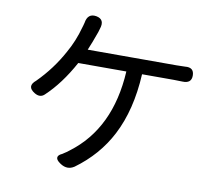

<svg xmlns="http://www.w3.org/2000/svg" viewBox="-85 -871 1087 987"><g transform="rotate(10 458.5 -377.5)"><path d="M292 7 285 2Q267 -11 268 -23.5Q269 -36 289 -45Q315 -61 325 -70Q524 -219 541 -520H290Q227 -404 149 -331Q127 -310 97 -328Q49 -357 93 -393Q171 -471 223 -567Q259 -630 279 -704Q280 -707 282 -714Q285 -724 286 -729Q294 -781 340 -773Q387 -764 369 -712Q368 -709 366.5 -703.5Q365 -698 364 -695Q342 -633 326 -596H557H789Q817 -596 834 -597Q881 -602 881 -558Q881 -517 834 -519Q817 -520 789 -520H623Q613 -332 544 -199Q481 -77 364 8Q329 31 292 7Z"/></g></svg>

Font: GenSenRounded JP R
Style: Regular
Weight: 400
Version: Version 1.501;PS 1;hotconv 16.6.51;makeotf.lib2.5.65220